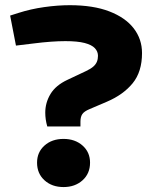

<svg xmlns="http://www.w3.org/2000/svg" viewBox="-20 -730 621 758"><path d="M166.6 -230.8Q162.6 -244.8 160.6 -258.5Q158.7 -272.3 158.7 -285.2Q158.7 -324.7 179.4 -359Q200.1 -393.2 246 -414.7L319.1 -449.2Q338.2 -458.2 348.2 -467Q358.3 -475.8 362.5 -486.2Q366.8 -496.5 366.8 -509.6Q366.8 -526.7 354.5 -539.8Q342.2 -552.9 314.1 -560.3Q286 -567.6 238 -567.6Q211.3 -567.6 180 -565.3Q148.7 -563 113.2 -558.5L43 -550L20 -668.5L53 -679Q101.5 -694.5 154.7 -702Q207.9 -709.5 255.4 -709.5Q348.3 -709.5 411.7 -685Q475.2 -660.5 507.9 -618.1Q540.7 -575.6 540.7 -520.6Q540.7 -446.6 503.7 -401.3Q466.7 -356.1 402.3 -328.6L333.3 -299.1Q312.7 -290.6 305.2 -279.8Q297.6 -269 297.6 -249.9V-230.8ZM230.9 8.5Q185 8.5 155.7 -18.2Q126.3 -44.9 126.3 -87.8Q126.3 -129.2 155.7 -155.4Q185 -181.6 230.9 -181.6Q276.2 -181.6 305.9 -155.4Q335.5 -129.2 335.5 -87.8Q335.5 -44.9 305.9 -18.2Q276.2 8.5 230.9 8.5Z"/></svg>

Font: REM Medium
Style: Regular
Weight: 500
Designer: Octavio Pardo
Foundry: Ashler Design
Version: Version 1.005;gftools[0.9.28]